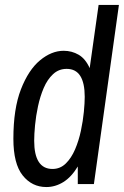

<svg xmlns="http://www.w3.org/2000/svg" viewBox="-20 -743 500 775"><path d="M167 12Q109 12 71.5 -35Q34 -82 34 -183Q34 -304 64.5 -382.5Q95 -461 141.5 -499.5Q188 -538 237 -538Q270 -538 297.5 -522Q325 -506 342 -468L378 -723H460L359 0H294V-71Q268 -28 235.5 -8Q203 12 167 12ZM192 -61Q223 -61 245.5 -83Q268 -105 283 -140Q298 -175 306.5 -215Q315 -255 318.5 -291.5Q322 -328 322 -352Q322 -408 304 -436.5Q286 -465 249 -465Q217 -465 194 -443.5Q171 -422 156.5 -388Q142 -354 133.5 -314.5Q125 -275 121.5 -238Q118 -201 118 -175Q118 -118 136.5 -89.5Q155 -61 192 -61Z"/></svg>

Font: Archivo Narrow
Style: Italic
Weight: 400
Italic angle: -8°
Designer: Hector Gatti
Foundry: Omnibus-Type
Version: Version 3.002